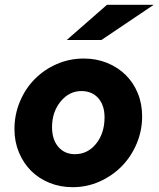

<svg xmlns="http://www.w3.org/2000/svg" viewBox="-20 -767 658 797"><path d="M40 -231Q40 -291 62.5 -345Q85 -399 124 -438.5Q163 -478 215.5 -501Q268 -524 328 -524Q380 -524 424.5 -506Q469 -488 501.5 -456Q534 -424 552 -380Q570 -336 570 -284Q570 -224 547 -170Q524 -116 485 -76.5Q446 -37 393.5 -13.5Q341 10 282 10Q230 10 185.5 -8Q141 -26 109 -58Q77 -90 58.5 -134.5Q40 -179 40 -231ZM291 -127Q344 -127 379 -170.5Q414 -214 414 -280Q414 -330 388 -359.5Q362 -389 318 -389Q267 -389 231.5 -345.5Q196 -302 196 -239Q196 -188 222 -157.5Q248 -127 291 -127ZM424 -747H618L401 -601H257Z"/></svg>

Font: Red Hat Text
Style: Bold Italic
Weight: 700
Italic angle: -12°
Designer: Pentagram / MCKL
Foundry: Pentagram / MCKL
Version: Version 1.003; Red Hat Text Bold Italic